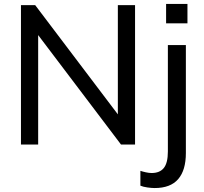

<svg xmlns="http://www.w3.org/2000/svg" viewBox="-20 -731 1032 971"><path d="M86 0V-705H158L600 -121H576V-705H663V0H592L150 -584H173V0ZM762 220Q747 220 725.5 217Q704 214 690 208V133Q702 137 718 140.5Q734 144 747 144Q788 144 808.5 118.5Q829 93 829 35V-503H920V43Q920 130 881 175Q842 220 762 220ZM820 -613V-711H928V-613Z"/></svg>

Font: Mulish ExtraLight Medium
Style: Regular
Weight: 500
Version: Version 3.603